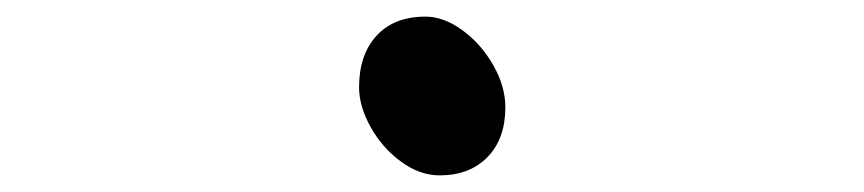

<svg xmlns="http://www.w3.org/2000/svg" viewBox="-20 -470 1040 231"><path d="M412 -365Q412 -404 433 -427Q454 -450 492 -450Q514 -450 536.5 -433.5Q559 -417 573.5 -391.5Q588 -366 588 -341Q588 -303 566.5 -281Q545 -259 509 -259Q485 -259 462.5 -275.5Q440 -292 426 -317Q412 -342 412 -365Z"/></svg>

Font: Fusion Kai T
Style: Regular
Weight: 400
Designer: Fontworks Inc.
Version: Version 24.134;May 13, 2024